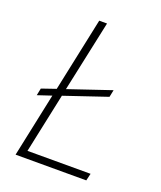

<svg xmlns="http://www.w3.org/2000/svg" viewBox="-129 -772 719 855"><g transform="rotate(20 230.0 -344.0)"><path d="M91 -34H390L382 0H47L111 -303L45 -281L52 -315L119 -338L193 -688H230L158 -351L359 -419L352 -385L151 -317Z"/></g></svg>

Font: Saira Semi Condensed Thin
Style: Italic
Weight: 100
Width: 4
Italic angle: -12°
Designer: Hector Gatti with collaboration of the Omnibus-Type team
Foundry: Omnibus-Type
Version: Version 1.001; ttfautohint (v1.8)